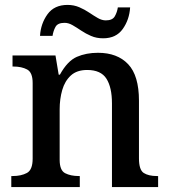

<svg xmlns="http://www.w3.org/2000/svg" viewBox="-20 -762 691 782"><path d="M26 0V-45H32Q66 -45 89.5 -57.5Q113 -70 113 -116V-424Q113 -467 90.5 -479Q68 -491 35 -491H31V-536H206L219 -458H224Q255 -514 293 -530.5Q331 -547 379 -547Q458 -547 502 -500.5Q546 -454 546 -352V-117Q546 -70 565.5 -57.5Q585 -45 619 -45H624V0H436V-341Q436 -406 413.5 -441.5Q391 -477 335 -477Q293 -477 268.5 -454.5Q244 -432 233.5 -395.5Q223 -359 223 -317V-111Q223 -68 245.5 -56.5Q268 -45 301 -45H305V0ZM400 -606Q373 -606 351 -615.5Q329 -625 310.5 -637.5Q292 -650 275.5 -659.5Q259 -669 243 -669Q215 -669 206 -652.5Q197 -636 194 -616H143Q146 -666 173.5 -704Q201 -742 255 -742Q281 -742 303 -732.5Q325 -723 343.5 -710.5Q362 -698 378.5 -688.5Q395 -679 411 -679Q438 -679 447.5 -695.5Q457 -712 460 -732H510Q507 -682 480 -644Q453 -606 400 -606Z"/></svg>

Font: Noto Serif Hentaigana Medium
Style: Regular
Weight: 500
Designer: Kazuhiro Yamada
Foundry: nipponia
Version: Version 1.000; ttfautohint (v1.8.4.7-5d5b)